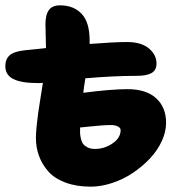

<svg xmlns="http://www.w3.org/2000/svg" viewBox="-23 -696 678 726"><path d="M319.8 9.8Q265.1 9.8 223.9 -5.9Q182.6 -21.5 159.2 -48.3Q135.7 -75.2 124.3 -106.9Q112.8 -138.7 112.8 -174.8Q112.8 -192.9 115.7 -220.9Q118.7 -249 121.3 -268.3Q124 -287.6 130.6 -328.6Q137.2 -369.6 139.2 -382.8Q132.3 -381.8 122.1 -381.8Q57.6 -381.8 27.3 -397.2Q-2.9 -412.6 -2.9 -445.8Q-2.9 -472.2 13.4 -486.8Q29.8 -501.5 70.8 -505.9Q85 -506.8 114.5 -510.3Q144 -513.7 150.9 -514.2Q148.9 -580.6 148.9 -604Q148.9 -640.1 161.9 -658Q174.8 -675.8 204.1 -675.8Q255.4 -675.8 285.6 -643.8Q315.9 -611.8 315.9 -543V-529.8Q409.2 -537.1 457 -537.1Q511.2 -537.1 540 -512.9Q568.8 -488.8 568.8 -456.1Q568.8 -430.7 550.3 -419.9Q531.7 -409.2 493.2 -409.2Q406.7 -409.2 299.8 -399.9Q293.9 -364.7 292 -345.2Q398.4 -358.9 459 -358.9Q529.8 -358.9 567.4 -324.5Q605 -290 605 -231.9Q605 -197.3 588.4 -161.6Q571.8 -126 543 -95.7Q514.2 -65.4 478.3 -41.5Q442.4 -17.6 400.6 -3.9Q358.9 9.8 319.8 9.8ZM396 -223.1Q381.3 -223.1 361.3 -221.7Q341.3 -220.2 315.2 -217.5Q289.1 -214.8 279.8 -213.9Q279.3 -200.7 279.8 -191.7Q280.3 -182.6 283.2 -170.4Q286.1 -158.2 292 -150.9Q297.9 -143.6 309.1 -138.2Q320.3 -132.8 335.9 -132.8Q371.6 -132.8 402.3 -153.6Q433.1 -174.3 433.1 -204.1Q433.1 -212.4 422.9 -217.8Q412.6 -223.1 396 -223.1Z"/></svg>

Font: Shantell Sans Irregular
Style: Regular
Weight: 800
Designer: Stephen Nixon, Anya Danilova, Shantell Martin
Foundry: Arrow Type
Version: Version 1.006;[9816181b4]